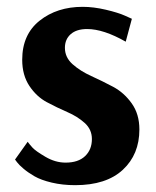

<svg xmlns="http://www.w3.org/2000/svg" viewBox="-20 -531 457 562"><path d="M200 11Q163 11 131.5 3.5Q100 -4 81 -15Q62 -26 48.5 -37.5Q35 -49 30 -56L24 -64L61 -116Q66 -109 75 -99Q84 -89 113 -72Q142 -55 172 -55Q209 -55 229 -74Q249 -93 249 -124Q249 -152 228 -171Q207 -190 177 -203Q147 -216 117 -232Q87 -248 66 -279.5Q45 -311 45 -356Q45 -430 96 -470.5Q147 -511 222 -511Q254 -511 290 -502.5Q326 -494 346 -485L366 -476L348 -409Q283 -446 235 -446Q204 -446 187 -431Q170 -416 170 -391Q170 -363 192.5 -343Q215 -323 247 -308.5Q279 -294 311 -277Q343 -260 365.5 -228.5Q388 -197 388 -152Q388 -79 339.5 -34Q291 11 200 11Z"/></svg>

Font: Arsenal
Style: Bold
Weight: 700
Designer: Andrij Shevchenko
Foundry: Stairsfor
Version: Version 2.001;PS 002.001;hotconv 1.0.88;makeotf.lib2.5.64775